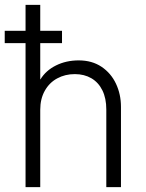

<svg xmlns="http://www.w3.org/2000/svg" viewBox="-20 -772 603 792"><path d="M85.4 -594.2H-0.5V-645H85.4V-752H146V-645H235.8V-594.2H146V-444.8H147Q168.9 -481 210.9 -502Q252.9 -522.9 304.7 -522.9Q359.4 -522.9 398.7 -496.6Q438 -470.2 458.5 -426.5Q479 -382.8 479 -331.1V0H418.5V-320.3Q418.5 -366.7 402.3 -399.4Q386.2 -432.1 356.9 -449.2Q327.6 -466.3 288.6 -466.3Q248.5 -466.3 216.1 -448.7Q183.6 -431.2 164.8 -397.7Q146 -364.3 146 -319.3V0H85.4Z"/></svg>

Font: Reddit Mono Light
Style: Regular
Weight: 300
Monospace: yes
Designer: Stephen Hutchings
Foundry: Reddit
Version: Version 1.011